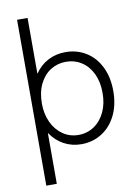

<svg xmlns="http://www.w3.org/2000/svg" viewBox="-102 -819 793 1091"><g transform="rotate(-10 294.5 -273.5)"><path d="M74.7 -752H135.3V-431.6H136.7Q167 -476.1 212.6 -499.8Q258.3 -523.4 313 -523.4Q378.4 -523.4 430.9 -491.2Q483.4 -459 513.2 -398.9Q543 -338.9 543 -258.3Q543 -178.2 512.9 -117.9Q482.9 -57.6 430.4 -24.9Q377.9 7.8 313 7.8Q258.8 7.8 212.9 -16.8Q167 -41.5 136.7 -86.9H135.3V205.1H74.7ZM481 -258.3Q481.4 -320.8 459 -368.7Q436.5 -416.5 396.5 -442.6Q356.4 -468.8 305.7 -468.8Q257.8 -468.8 218 -444.1Q178.2 -419.4 154.5 -371.6Q130.9 -323.7 130.9 -258.3Q130.9 -198.2 153.3 -150.1Q175.8 -102.1 215.6 -74.5Q255.4 -46.9 305.7 -46.9Q356 -46.9 396 -73.7Q436 -100.6 458.7 -148.9Q481.4 -197.3 481 -258.3Z"/></g></svg>

Font: Reddit Sans Light
Style: Regular
Weight: 300
Designer: Stephen Hutchings
Foundry: Reddit
Version: Version 1.013